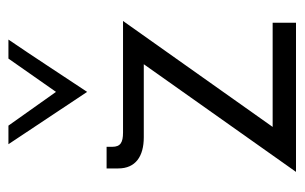

<svg xmlns="http://www.w3.org/2000/svg" viewBox="-150 -554 705 444"><g transform="rotate(-90 202.0 -332.5)"><path d="M371 -54H130L375 -400H117C94 -400 84 -406 84 -425V-438H34V-411C34 -371 62 -352 106 -352H275L26 0H371ZM211 -483C251 -543 291 -605 332 -665H288L211 -555L133 -665H90Z"/></g></svg>

Font: Josefin Sans
Style: Regular
Weight: 400
Designer: Santiago Orozco
Foundry: Typemade
Version: 1.000